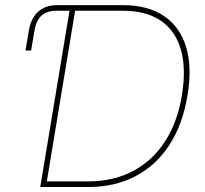

<svg xmlns="http://www.w3.org/2000/svg" viewBox="-20 -748 821 768"><path d="M82 -545.9 95.2 -625Q103.5 -674.8 132.6 -701.2Q161.6 -727.5 208 -727.5H261.7L257.8 -705.1H206.1Q167.5 -705.1 146 -685.5Q124.5 -666 117.7 -625L104.5 -545.9ZM332.5 0H152.8L156.7 -22.5H332.5Q433.6 -22.5 511.5 -63.5Q589.4 -104.5 639.6 -181.6Q689.9 -258.8 707.5 -366.2Q725.1 -472.7 703.9 -548.3Q682.6 -624 624 -664.6Q565.4 -705.1 470.7 -705.1H269.5L273.4 -727.5H470.7Q571.3 -727.5 635.5 -684.3Q699.7 -641.1 724.4 -560.3Q749 -479.5 730 -366.2Q710.9 -250.5 657.7 -168.5Q604.5 -86.4 522 -43.2Q439.5 0 332.5 0ZM284.2 -727.5 163.6 0H141.1L261.7 -727.5Z"/></svg>

Font: Inter 17pt Thin
Style: Italic
Weight: 250
Italic angle: -9.3988°
Version: Version 4.001;git-66647c0bb